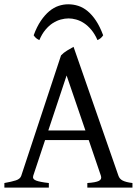

<svg xmlns="http://www.w3.org/2000/svg" viewBox="-20 -857 635 877"><path d="M370.1 -261.2 284.2 -512.2 200.7 -261.2ZM186 -217.3 131.8 -54.2Q127 -39.1 145 -32.2Q163.1 -25.4 203.1 -21V0H0V-21Q33.2 -26.9 52.7 -33.2Q72.3 -39.6 77.1 -54.2L258.8 -604Q270 -616.2 286.6 -626.2Q303.2 -636.2 315.9 -643.1L521 -54.2Q523.4 -47.4 527.8 -42Q532.2 -36.6 539.6 -32.7Q546.9 -28.8 558.1 -25.9Q569.3 -22.9 585 -21V0H378.9V-21Q417 -23.4 431.6 -30.8Q446.3 -38.1 440.9 -54.2L385.3 -217.3ZM133.8 -695.8Q148.4 -735.4 166.7 -762.2Q185.1 -789.1 205.3 -805.9Q225.6 -822.8 247.6 -830.1Q269.5 -837.4 291.5 -837.4Q315.4 -837.4 337.9 -830.1Q360.4 -822.8 380.6 -805.9Q400.9 -789.1 418.7 -762.2Q436.5 -735.4 451.2 -695.8Q445.3 -687 439.5 -682.4Q433.6 -677.7 425.3 -673.8Q413.1 -701.7 397.2 -720.7Q381.3 -739.7 363.8 -751.2Q346.2 -762.7 327.9 -767.8Q309.6 -772.9 293.5 -772.9Q276.4 -772.9 257.6 -767.8Q238.8 -762.7 220.9 -751.2Q203.1 -739.7 187.3 -720.7Q171.4 -701.7 159.7 -673.8Q151.4 -677.7 145.5 -682.4Q139.6 -687 133.8 -695.8Z"/></svg>

Font: Gentium Plus Eur
Style: Regular
Weight: 400
Designer: J. Victor Gaultney, Annie Olsen, Iska Routamaa, Becca Hirsbrunner
Foundry: SIL International
Version: Version 5.000